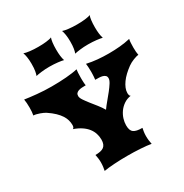

<svg xmlns="http://www.w3.org/2000/svg" viewBox="-217 -1151 1268 1322"><g transform="rotate(-30 417.5 -490.5)"><path d="M233.9 0Q236.8 -12.2 239 -29.5Q241.2 -46.9 241.2 -65.4Q241.2 -82.5 238.8 -98.9Q236.3 -115.2 233.9 -127Q255.9 -127 272.5 -130.4Q289.1 -133.8 300.3 -141.8Q311.5 -149.9 317.1 -163.8Q322.8 -177.7 322.8 -198.7Q322.8 -223.1 315.4 -246.6Q308.1 -270 292 -290.8Q275.9 -311.5 250.2 -328.9Q224.6 -346.2 188 -358.9Q194.8 -361.3 197.5 -368.4Q200.2 -375.5 200.2 -385.7Q200.2 -404.8 194.8 -424.1Q189.5 -443.4 176.8 -463.1Q164.1 -482.9 142.6 -503.7Q121.1 -524.4 88.4 -546.4Q82 -550.8 71 -555.9Q60.1 -561 47.4 -565.4Q34.7 -569.8 22 -573Q9.3 -576.2 -0.5 -576.2Q2 -587.9 3.2 -603.3Q4.4 -618.7 4.4 -636.2Q4.4 -655.3 3.2 -673.1Q2 -690.9 -0.5 -703.1Q17.6 -700.2 41.7 -697.3Q65.9 -694.3 93.3 -691.7Q120.6 -689 150.1 -687.5Q179.7 -686 209.5 -686Q239.7 -686 269 -687Q298.3 -688 325 -690.2Q351.6 -692.4 374.8 -695.6Q397.9 -698.7 416 -703.1Q414.6 -694.8 413.3 -677Q412.1 -659.2 412.1 -637.2Q412.1 -628.4 412.4 -618.7Q412.6 -608.9 413.1 -600.3Q413.6 -591.8 414.3 -585.4Q415 -579.1 416 -576.2Q399.9 -576.2 384.8 -575.2Q369.6 -574.2 358.4 -570.3Q347.2 -566.4 340.3 -558.8Q333.5 -551.3 333.5 -537.6Q333.5 -523.4 346.7 -503.7Q359.9 -483.9 378.4 -460.4Q397 -437 417.5 -411.4Q438 -385.7 452.6 -360.4Q469.2 -383.8 490.7 -409.2Q512.2 -434.6 531.2 -458.7Q550.3 -482.9 563.5 -503.9Q576.7 -524.9 576.7 -540Q576.7 -553.7 568.8 -561Q561 -568.4 548.8 -571.8Q536.6 -575.2 521.5 -575.7Q506.3 -576.2 491.2 -576.2Q491.7 -579.1 492.4 -585.7Q493.2 -592.3 493.7 -600.6Q494.1 -608.9 494.6 -618.4Q495.1 -627.9 495.1 -637.2Q495.1 -659.2 493.9 -677Q492.7 -694.8 491.2 -703.1Q532.7 -693.8 575.9 -689.9Q619.1 -686 663.6 -686Q709.5 -686 752.2 -689.9Q794.9 -693.8 834.5 -703.1Q831.5 -690.9 830.6 -673.1Q829.6 -655.3 829.6 -636.2Q829.6 -618.7 830.8 -603.3Q832 -587.9 834.5 -576.2Q827.6 -576.2 816.7 -573.2Q805.7 -570.3 793.5 -565.4Q781.2 -560.5 769 -554.2Q756.8 -547.9 747.6 -541Q722.7 -522.9 702.4 -503.7Q682.1 -484.4 667.7 -464.4Q653.3 -444.3 645.3 -424.6Q637.2 -404.8 637.2 -385.7Q637.2 -377.4 639.6 -369.1Q642.1 -360.8 647.9 -358.9Q615.7 -354 591.3 -337.2Q566.9 -320.3 550.8 -297.4Q534.7 -274.4 526.6 -248.3Q518.6 -222.2 518.6 -198.7Q518.6 -177.7 523.2 -163.8Q527.8 -149.9 538.6 -141.8Q549.3 -133.8 566.2 -130.4Q583 -127 607.4 -127Q605 -115.2 602.5 -98.9Q600.1 -82.5 600.1 -65.4Q600.1 -46.9 602.3 -29.5Q604.5 -12.2 607.4 0Q593.3 -2.9 571.8 -5.1Q550.3 -7.3 524.9 -9Q499.5 -10.7 472.7 -11.5Q445.8 -12.2 420.9 -12.2Q396 -12.2 368.9 -11.5Q341.8 -10.7 316.4 -9Q291 -7.3 269.3 -5.1Q247.6 -2.9 233.9 0ZM461.9 -800.8Q467.3 -813 470.9 -835Q474.6 -856.9 474.6 -890.6Q474.6 -921.4 470.7 -945.3Q466.8 -969.2 461.4 -981.4Q468.8 -978.5 481 -976.1Q493.2 -973.6 508.1 -971.9Q522.9 -970.2 539.6 -969.2Q556.2 -968.3 573.2 -968.3Q589.4 -968.3 605.5 -969Q621.6 -969.7 636.2 -971.4Q650.9 -973.1 662.6 -975.6Q674.3 -978 681.2 -981.4Q675.8 -968.8 672.9 -945.1Q669.9 -921.4 669.9 -890.6Q669.9 -833 681.2 -800.8Q674.3 -802.7 662.6 -804.7Q650.9 -806.6 636.2 -808.3Q621.6 -810.1 604.7 -811Q587.9 -812 570.8 -812Q535.6 -812 506.3 -808.3Q477.1 -804.7 461.9 -800.8ZM154.3 -800.8Q159.7 -813 163.3 -835Q167 -856.9 167 -890.6Q167 -921.4 163.1 -945.3Q159.2 -969.2 153.8 -981.4Q161.1 -978.5 173.3 -976.1Q185.5 -973.6 200.4 -971.9Q215.3 -970.2 231.9 -969.2Q248.5 -968.3 265.6 -968.3Q281.7 -968.3 297.9 -969Q314 -969.7 328.6 -971.4Q343.3 -973.1 355 -975.6Q366.7 -978 373.5 -981.4Q368.2 -968.8 365.2 -945.1Q362.3 -921.4 362.3 -890.6Q362.3 -833 373.5 -800.8Q366.7 -802.7 355 -804.7Q343.3 -806.6 328.6 -808.3Q314 -810.1 297.1 -811Q280.3 -812 263.2 -812Q228 -812 198.7 -808.3Q169.4 -804.7 154.3 -800.8Z"/></g></svg>

Font: Arbutus
Style: Regular
Weight: 400
Designer: Karolina Lach
Foundry: Sorkin Type Co.
Version: Version 1.002